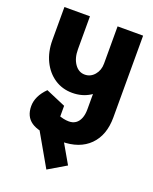

<svg xmlns="http://www.w3.org/2000/svg" viewBox="-145 -734 750 940"><g transform="rotate(20 230.0 -264.0)"><path d="M25 -480V-653H158V-480ZM302 -219V-653H435V-226ZM236 -29V-134Q257 -134 271.5 -144Q286 -154 294 -173.5Q302 -193 302 -220L435 -227Q435 -134 382.5 -81.5Q330 -29 236 -29ZM158 -481Q158 -435 178.5 -405.5Q199 -376 231 -376L204 -271Q152 -271 111.5 -298Q71 -325 48 -372.5Q25 -420 25 -481ZM380 -459Q380 -406 357 -363Q334 -320 294.5 -295.5Q255 -271 204 -271L231 -376Q261 -376 281.5 -400Q302 -424 302 -459ZM38 -142H147Q147 -123 157 -113Q167 -103 189 -103V-36Q113 -36 75.5 -62Q38 -88 38 -142ZM86 -242 175 -201Q147 -164 147 -142H38Q38 -194 86 -242ZM86 -242 189 -198V-86H93ZM237 -29Q222 -29 205 -32Q188 -35 169 -41L171 -149Q191 -141 206.5 -137.5Q222 -134 237 -134ZM214 125 80 -109 173 -163 307 70Z"/></g></svg>

Font: Akshar Light SemiBold
Style: Regular
Weight: 600
Version: Version 1.100